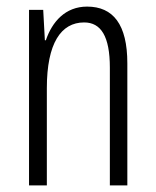

<svg xmlns="http://www.w3.org/2000/svg" viewBox="-20 -562 472 582"><path d="M244 -542C178 -542 138 -496 119 -440H116L111 -532H68V0H122V-295C122 -431 165 -494 235 -494C286 -494 313 -452 313 -357V0H366V-370C366 -488 323 -542 244 -542Z"/></svg>

Font: Noto Sans Armenian ExtraCondensed Light
Style: Regular
Weight: 300
Width: 2
Designer: Monotype Design Team
Foundry: Monotype Imaging Inc.
Version: Version 2.008